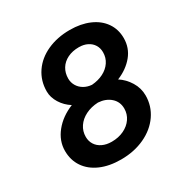

<svg xmlns="http://www.w3.org/2000/svg" viewBox="-164 -851 979 1005"><g transform="rotate(-30 325.0 -349.0)"><path d="M52 -174Q52 -234 93 -285Q134 -336 203 -364Q168 -386 146.5 -420.5Q125 -455 125 -491Q125 -555 159 -605Q193 -655 253.5 -682.5Q314 -710 390 -710Q456 -710 507 -688Q558 -666 586 -625.5Q614 -585 614 -532Q614 -473 577.5 -428.5Q541 -384 480 -359Q516 -336 539.5 -297.5Q563 -259 563 -215Q563 -151 527 -99Q491 -47 427.5 -17.5Q364 12 285 12Q214 12 161.5 -11Q109 -34 80.5 -76Q52 -118 52 -174ZM289 -93Q330 -93 362.5 -108.5Q395 -124 413.5 -151Q432 -178 432 -211Q432 -252 403 -278Q374 -304 328 -307Q286 -305 253 -288.5Q220 -272 201.5 -244.5Q183 -217 183 -183Q183 -157 196 -136.5Q209 -116 233 -104.5Q257 -93 289 -93ZM348 -403Q387 -406 417.5 -421.5Q448 -437 465.5 -463Q483 -489 483 -522Q483 -547 471 -566.5Q459 -586 437 -597Q415 -608 386 -608Q347 -608 317.5 -593.5Q288 -579 272 -553Q256 -527 256 -493Q256 -470 267.5 -450Q279 -430 300 -417.5Q321 -405 348 -403Z"/></g></svg>

Font: Azeret Mono Medium
Style: Italic
Weight: 500
Italic angle: -12°
Designer: Martin Vácha
Foundry: Displaay
Version: Version 1.000; Glyphs 3.0.3, build 3074